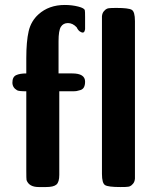

<svg xmlns="http://www.w3.org/2000/svg" viewBox="-20 -755 625 774"><path d="M30 -422Q30 -445 45 -452Q60 -459 86 -459V-520Q86 -588 95.5 -629Q105 -670 135 -697Q177 -735 241 -735Q270 -735 295.5 -728.5Q321 -722 322 -713Q323 -710 323 -686V-637Q320 -618 306 -626Q296 -630 289 -645Q273 -662 254 -662Q235 -662 225.5 -647Q216 -632 216 -589V-459H271Q323 -459 323 -426Q323 -412 318.5 -403.5Q314 -395 304.5 -392Q295 -389 289 -388Q283 -387 272 -387H219V-50Q219 -21 207.5 -11Q196 -1 166 -1H136Q97 -1 87 -29Q86 -33 86 -68V-387Q56 -387 49 -391Q30 -402 30 -422ZM391 -689Q392 -702 399 -710Q406 -718 411.5 -720Q417 -722 421 -722Q426 -723 450 -723Q498 -723 511 -715.5Q524 -708 524 -670Q524 -665 524 -660V-35Q523 -22 516 -14Q509 -6 503.5 -4Q498 -2 494 -2Q490 -1 465 -1Q417 -1 404 -8.5Q391 -16 391 -54Q391 -59 391 -64Z"/></svg>

Font: cwTeXHei
Style: Medium
Weight: 500
Version: Version 1.17